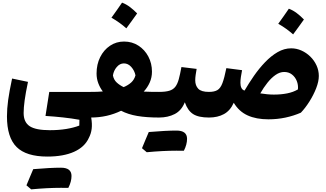

<svg xmlns="http://www.w3.org/2000/svg" viewBox="-20 -898 2491 1467"><path d="M193.8 -272.5Q175.8 -187 168.2 -130.6Q160.6 -74.2 160.6 -34.7Q160.6 35.6 206.8 66.2Q252.9 96.7 360.8 96.7Q428.7 96.7 485.8 87.4Q543 78.1 585.9 61.5L586.9 17.1Q526.4 6.3 461.9 -0.7Q397.5 -7.8 327.6 -12.2L356.4 -195.8H671.9V0H676.8Q685.1 49.3 680.4 86.4Q675.8 123.5 658.7 155.8Q627.4 225.1 546.1 261.7Q464.8 298.3 341.8 298.3Q180.2 298.3 106.7 225.1Q33.2 151.9 33.2 -8.8Q33.2 -66.9 42.2 -133.1Q51.3 -199.2 72.3 -297.9ZM445.8 537.1Q342.3 537.1 218.3 548.8L182.1 518.1Q195.3 486.3 208 455.6Q220.7 424.8 233.9 394.5Q364.7 383.3 445.6 383.3Q526.4 383.3 526.4 446.3Q526.4 490.2 502 537.6Z M927.7 -580.6Q989.3 -580.6 1037.6 -549.3Q1085.9 -518.1 1113.5 -465.8Q1141.1 -413.6 1141.1 -350.6Q1141.1 -306.2 1124 -267.6Q1106.9 -229 1078.1 -198.2Q1102.5 -196.8 1135 -196.3Q1167.5 -195.8 1194.8 -195.8H1195.3V0H1194.8Q1099.1 0 1028.8 -12Q958.5 -23.9 905.3 -51.8Q853.5 -26.4 795.4 -13.2Q737.3 0 671.9 0Q661.1 0 655.8 -8.1Q650.4 -16.1 650.4 -38.6V-157.2Q650.4 -179.7 655.8 -187.7Q661.1 -195.8 671.9 -195.8Q695.3 -195.8 721.4 -196.5Q747.6 -197.3 765.6 -199.2Q744.6 -226.6 731.2 -261.5Q717.8 -296.4 717.8 -336.4Q717.8 -406.2 745.4 -461.4Q772.9 -516.6 820.6 -548.6Q868.2 -580.6 927.7 -580.6ZM926.8 -413.6Q895.5 -413.6 872.1 -386Q848.6 -358.4 842.8 -321.8Q849.1 -288.6 871.8 -267.6Q894.5 -246.6 924.8 -232.4Q959 -246.6 982.4 -267.8Q1005.9 -289.1 1015.1 -322.3Q1007.8 -358.4 983.4 -386Q959 -413.6 926.8 -413.6ZM912.6 -877.9Q944.8 -865.7 973.6 -843.8Q1002.4 -821.8 1027.8 -795.4Q1007.8 -767.6 987.3 -739Q966.8 -710.4 945.3 -681.6Q920.4 -703.6 892.1 -724.1Q863.8 -744.6 831.5 -762.7Q853 -792 873 -820.8Q893.1 -849.6 912.6 -877.9Z M1328.6 253.4Q1225.1 253.4 1101.1 265.1L1064.9 234.4Q1078.1 202.6 1090.8 171.9Q1103.5 141.1 1116.7 110.8Q1247.6 99.6 1328.4 99.6Q1409.2 99.6 1409.2 162.6Q1409.2 206.5 1384.8 253.9ZM1195.3 0Q1184.6 0 1179.2 -8.1Q1173.8 -16.1 1173.8 -38.6V-157.2Q1173.8 -179.7 1179.2 -187.7Q1184.6 -195.8 1195.3 -195.8Q1244.1 -195.8 1273.4 -204.6Q1302.7 -213.4 1319.3 -234.6Q1335.9 -255.9 1345.9 -292.7Q1356 -329.6 1366.2 -385.7L1482.4 -371.6Q1478 -347.7 1474.9 -325.4Q1471.7 -303.2 1471.7 -284.7Q1471.7 -244.6 1494.6 -220.2Q1517.6 -195.8 1576.2 -195.8H1576.7V0H1576.2Q1496.6 0 1455.3 -26.6Q1414.1 -53.2 1392.1 -116.7Q1366.7 -53.2 1314.9 -26.6Q1263.2 0 1195.3 0Z M2205.1 -528.8Q2245.1 -528.8 2283 -512Q2320.8 -495.1 2350.8 -465.8Q2380.9 -436.5 2398.4 -398.2Q2416 -359.9 2416 -317.4Q2416 -275.9 2395.8 -223.9Q2375.5 -171.9 2344 -122.1Q2312.5 -72.3 2278.8 -37.1Q2223.1 -12.7 2160.6 0.5Q2098.1 13.7 2030.8 13.7Q1937.5 13.7 1871.6 -16.4Q1805.7 -46.4 1766.1 -112.8Q1739.3 -52.7 1691.2 -26.4Q1643.1 0 1576.7 0Q1565.9 0 1560.5 -8.1Q1555.2 -16.1 1555.2 -38.6V-157.2Q1555.2 -179.7 1560.5 -187.7Q1565.9 -195.8 1576.7 -195.8Q1617.7 -195.8 1641.1 -209.7Q1664.6 -223.6 1679.4 -262.7Q1694.3 -301.8 1709.5 -377.4L1829.6 -361.8Q1824.2 -336.4 1820.6 -310.8Q1816.9 -285.2 1816.9 -265.1Q1816.9 -241.7 1824.7 -226.1Q1832.5 -210.4 1848.6 -206.1Q1880.9 -261.7 1920.4 -318.6Q1960 -375.5 2005.6 -423.1Q2051.3 -470.7 2101.3 -499.8Q2151.4 -528.8 2205.1 -528.8ZM2151.4 -348.1Q2118.2 -348.1 2085.7 -325.7Q2053.2 -303.2 2023.7 -266.1Q1994.1 -229 1968.8 -184.6Q1993.2 -180.7 2020 -178Q2046.9 -175.3 2072.3 -175.3Q2127.9 -175.3 2174.3 -184.6Q2220.7 -193.8 2256.3 -214.8Q2259.8 -248.5 2247.6 -279.1Q2235.4 -309.6 2210.7 -328.9Q2186 -348.1 2151.4 -348.1ZM2187 -831.5Q2219.2 -819.3 2248 -797.4Q2276.9 -775.4 2302.2 -749Q2282.2 -721.2 2261.7 -692.6Q2241.2 -664.1 2219.7 -635.3Q2194.8 -657.2 2166.5 -677.7Q2138.2 -698.2 2106 -716.3Q2127.4 -745.6 2147.5 -774.4Q2167.5 -803.2 2187 -831.5Z"/></svg>

Font: Pinar ExtraBold
Style: Regular
Weight: 800
Designer: Amin Abedi
Version: Version 3.000